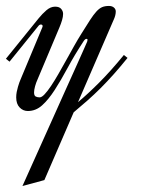

<svg xmlns="http://www.w3.org/2000/svg" viewBox="-77 -373 483 646"><path d="M352.1 -178.2Q327.6 -147.9 305.4 -123Q283.2 -98.1 261.5 -76.4Q239.7 -54.7 217.3 -34.9Q194.8 -15.1 170.9 4.9L72.3 232.9L-1.5 252.9Q56.6 123.5 103.5 19Q123.5 -25.4 142.8 -68.6Q162.1 -111.8 178 -146.7Q193.8 -181.6 204.1 -205.1Q214.4 -228.5 216.3 -232.9Q217.3 -235.4 217.5 -238.8Q217.8 -242.2 213.9 -242.2Q209.5 -242.2 204.6 -234.9Q173.8 -188 150.9 -145.3Q127.9 -102.5 106.9 -70.1Q85.9 -37.6 64.7 -18.6Q43.5 0.5 16.6 0.5Q0.5 0.5 -11 -11.5Q-22.5 -23.4 -22.5 -45.4Q-22.5 -54.2 -20.8 -63.5Q-19 -72.8 -16.6 -80.8Q-14.2 -88.9 -12 -95.2Q-9.8 -101.6 -8.3 -104.5L64.9 -279.8Q66.4 -283.2 66.4 -285.2Q66.4 -288.1 64.7 -289.3Q63 -290.5 60.5 -290.5Q55.7 -290.5 51.8 -285.2L-44.9 -165.5L-57.1 -175.3L52.7 -311Q65.4 -326.7 79.3 -338.6Q93.3 -350.6 108.4 -350.6Q122.6 -350.6 128.9 -343Q135.3 -335.4 135.3 -326.2Q135.3 -316.9 131.8 -305.2Q128.4 -293.5 123 -280.8L49.8 -106.9Q44.4 -95.2 41 -82.8Q37.6 -70.3 37.6 -62Q37.6 -50.8 43.5 -48.1Q49.3 -45.4 56.2 -45.4Q63.5 -45.4 73.2 -55.9Q83 -66.4 94.5 -83.5Q106 -100.6 118.9 -123Q131.8 -145.5 145 -169.2Q158.2 -192.9 171.4 -216.6Q184.6 -240.2 197.3 -260.3Q214.4 -287.6 225.8 -305.4Q237.3 -323.2 247.1 -334Q256.8 -344.7 266.4 -348.9Q275.9 -353 289.6 -353Q299.8 -353 306.2 -347.7Q312.5 -342.3 312.5 -334.5Q312.5 -328.1 310.8 -321.3Q309.1 -314.5 306.6 -309.1L185.5 -29.3Q218.8 -57.1 257.1 -95.5Q295.4 -133.8 339.8 -188Z"/></svg>

Font: Dynalight
Style: Regular
Weight: 400
Version: Version 1.000